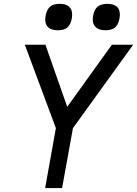

<svg xmlns="http://www.w3.org/2000/svg" viewBox="-20 -954 696 974"><path d="M263.5 -304 106 -727H210.5L321 -412L547.5 -727H655.5L350 -304L295 0H209ZM209.5 -855Q209.5 -864 212 -877.5Q218.5 -908 235.2 -921.2Q252 -934.5 283 -934.5Q314.5 -934.5 330.2 -920.5Q346 -906.5 346 -880Q346 -871 343.5 -857Q337.5 -827.5 321 -814Q304.5 -800.5 274 -800.5Q242.5 -800.5 226 -814.2Q209.5 -828 209.5 -855ZM450.5 -855.5Q450.5 -864 453 -877.5Q459.5 -908 476.5 -921.2Q493.5 -934.5 525 -934.5Q555 -934.5 571.5 -921.2Q588 -908 588 -880.5Q588 -871 585.5 -857Q579.5 -827.5 562.8 -814Q546 -800.5 515.5 -800.5Q483.5 -800.5 467 -814.8Q450.5 -829 450.5 -855.5Z"/></svg>

Font: JuliaMono Italic
Style: Regular
Weight: 400
Italic angle: -9°
Monospace: yes
Designer: cormullion
Foundry: corm
Version: Version 0.049; ttfautohint (v1.8.4)